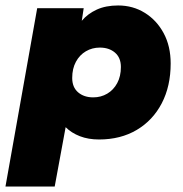

<svg xmlns="http://www.w3.org/2000/svg" viewBox="-48 -500 668 702"><path d="M-28 182 88 -470H258L251 -424Q273 -450 306 -465Q339 -480 384 -480Q438 -480 481.5 -453Q525 -426 550.5 -378.5Q576 -331 576 -268Q576 -185 543.5 -122.5Q511 -60 452 -25Q393 10 314 10Q275 10 244 -2Q213 -14 192 -35L152 182ZM293 -144Q321 -144 344 -157.5Q367 -171 380.5 -196Q394 -221 394 -255Q394 -289 372.5 -307.5Q351 -326 317 -326Q289 -326 266 -312.5Q243 -299 229.5 -274Q216 -249 216 -215Q216 -181 237.5 -162.5Q259 -144 293 -144Z"/></svg>

Font: Gantari Black
Style: Italic
Weight: 900
Italic angle: -10°
Version: Version 1.000